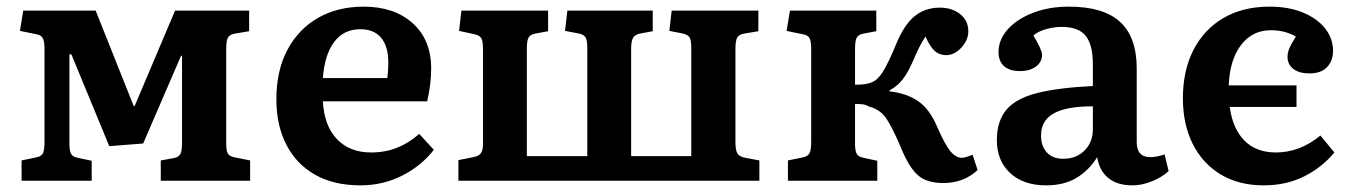

<svg xmlns="http://www.w3.org/2000/svg" viewBox="-20 -544 4068 578"><path d="M45 0V-61L88 -70Q104 -73 109 -82Q114 -91 114 -118V-397Q114 -420 108.5 -429.5Q103 -439 89 -441L40 -451L50 -512H268L382 -226L385 -224L507 -512H730V-450L688 -443Q671 -440 666 -430.5Q661 -421 661 -397V-112Q661 -90 666 -81.5Q671 -73 688 -70L733 -61V0H464V-61L503 -68Q518 -71 523 -80.5Q528 -90 528 -115V-376H525L411 -112L309 -104L195 -380L189 -381V-112Q189 -90 194 -81Q199 -72 214 -69L256 -60V0Z M1065 14Q985 14 928.5 -18Q872 -50 842 -108.5Q812 -167 812 -245Q812 -332 845.5 -394.5Q879 -457 938 -490.5Q997 -524 1075 -524Q1167 -524 1222.5 -474Q1278 -424 1278 -338Q1278 -291 1266 -239H952Q956 -165 994.5 -125Q1033 -85 1097 -85Q1140 -85 1176 -99.5Q1212 -114 1242 -141L1286 -93Q1249 -45 1191 -15.5Q1133 14 1065 14ZM952 -309H1146Q1149 -330 1149 -356Q1149 -404 1127.5 -430Q1106 -456 1065 -456Q1014 -456 985.5 -417Q957 -378 952 -309Z M1360 0V-62L1405 -71Q1421 -74 1427.5 -82.5Q1434 -91 1434 -111V-397Q1434 -421 1428.5 -429.5Q1423 -438 1408 -441L1362 -451L1369 -512H1630V-450L1592 -443Q1576 -440 1571 -430.5Q1566 -421 1566 -396V-74H1748V-400Q1748 -422 1743 -431Q1738 -440 1723 -443L1681 -451L1688 -512H1945V-450L1907 -443Q1892 -440 1886 -430.5Q1880 -421 1880 -397V-74H2061V-400Q2061 -422 2056.5 -430.5Q2052 -439 2036 -443L1995 -451L2002 -512H2263V-450L2221 -443Q2204 -440 2199 -430.5Q2194 -421 2194 -397V-116Q2194 -92 2200 -82Q2206 -72 2224 -69L2266 -61V0Z M2820 7Q2788 7 2765.5 -2.5Q2743 -12 2725 -37Q2707 -62 2689 -107Q2665 -163 2647 -189Q2629 -215 2594 -224Q2586 -229 2576.5 -230Q2567 -231 2554 -231V-112Q2554 -90 2559 -81Q2564 -72 2579 -69L2621 -60V0H2352V-61L2396 -70Q2411 -73 2416.5 -82Q2422 -91 2422 -118V-397Q2422 -421 2416.5 -430Q2411 -439 2396 -441L2348 -451L2358 -512H2618V-450L2580 -443Q2564 -440 2559 -430.5Q2554 -421 2554 -396V-289Q2571 -289 2583 -290.5Q2595 -292 2606 -297Q2623 -304 2638.5 -329Q2654 -354 2676 -407Q2701 -469 2733 -495Q2765 -521 2809 -521Q2846 -521 2870.5 -501.5Q2895 -482 2895 -450Q2895 -423 2874 -400.5Q2853 -378 2828 -378Q2808 -378 2794 -390.5Q2780 -403 2766 -434Q2756 -419 2747.5 -402Q2739 -385 2727 -357Q2713 -325 2697.5 -305Q2682 -285 2658 -272V-269Q2710 -263 2744 -239.5Q2778 -216 2800 -165Q2824 -110 2840.5 -89.5Q2857 -69 2876 -69Q2885 -69 2908 -78L2923 -32Q2881 7 2820 7Z M3129 14Q3061 14 3021 -23Q2981 -60 2981 -122Q2981 -180 3010 -214Q3039 -248 3102.5 -264Q3166 -280 3270 -285V-351Q3270 -409 3248.5 -436Q3227 -463 3176 -463Q3152 -463 3128 -456Q3104 -449 3091 -437Q3117 -394 3117 -379Q3117 -358 3099 -344Q3081 -330 3050 -330Q3019 -330 3002.5 -345Q2986 -360 2986 -387Q2986 -425 3014 -456Q3042 -487 3090 -505.5Q3138 -524 3198 -524Q3302 -524 3352 -478Q3402 -432 3402 -338V-116Q3402 -71 3443 -71Q3462 -71 3486 -79L3498 -29Q3479 -11 3448.5 1.5Q3418 14 3389 14Q3343 14 3316 -8.5Q3289 -31 3283 -71Q3259 -32 3221.5 -9Q3184 14 3129 14ZM3181 -66Q3220 -66 3245 -91Q3270 -116 3270 -155V-224Q3190 -224 3152 -202.5Q3114 -181 3114 -136Q3114 -104 3131.5 -85Q3149 -66 3181 -66Z M3784 14Q3709 14 3654.5 -19Q3600 -52 3570.5 -111Q3541 -170 3541 -248Q3541 -331 3572.5 -393Q3604 -455 3662.5 -489.5Q3721 -524 3802 -524Q3860 -524 3903 -506Q3946 -488 3969.5 -458Q3993 -428 3993 -391Q3993 -361 3975 -342Q3957 -323 3922 -323Q3891 -323 3873.5 -336.5Q3856 -350 3856 -373Q3856 -384 3860.5 -396Q3865 -408 3881 -434Q3848 -453 3806 -453Q3750 -453 3716 -408.5Q3682 -364 3679 -287H3883V-222H3682Q3691 -156 3726.5 -120.5Q3762 -85 3821 -85Q3893 -85 3955 -136L3997 -85Q3961 -41 3907 -13.5Q3853 14 3784 14Z"/></svg>

Font: Literata SemiBold
Style: Regular
Weight: 600
Designer: Latin by Veronika Burian and Jose Scaglione. Greek by Irene Vlachou. Cyrillic by Vera Evstafieva.
Foundry: TypeTogether
Version: Version 3.103; ttfautohint (v1.8.4.7-5d5b);gftools[0.9.29]